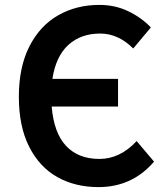

<svg xmlns="http://www.w3.org/2000/svg" viewBox="-20 -751 682 784"><path d="M57 -356Q57 -477 100 -561.5Q143 -646 217.5 -688.5Q292 -731 386 -731Q450 -731 504 -705Q558 -679 596 -639L524 -553Q463 -614 389 -614Q310 -614 259 -567.5Q208 -521 194 -429H462V-316H191Q200 -208 250 -155Q300 -102 386 -102Q470 -102 538 -175L609 -91Q520 13 382 13Q287 13 214 -28Q141 -69 99 -152Q57 -235 57 -356Z"/></svg>

Font: Nebula Sans Semibold
Style: Regular
Weight: 600
Designer: Paul D. Hunt for Adobe (as Source Sans)
Foundry: Nebula Entertainment & Broadcasting LLC
Version: Version 1.010